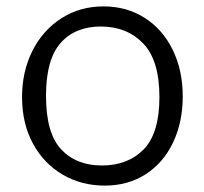

<svg xmlns="http://www.w3.org/2000/svg" viewBox="-20 -577 640 601"><path d="M49 -273Q49 -353 81.5 -417.8Q114 -482.5 172.2 -519.8Q230.5 -557 304 -557Q376 -557 432.2 -521.5Q488.5 -486 520.2 -421.8Q552 -357.5 552 -275Q552 -195.5 522.2 -132Q492.5 -68.5 437 -32.2Q381.5 4 307.5 4Q235.5 4 176.5 -30.2Q117.5 -64.5 83.2 -127.5Q49 -190.5 49 -273ZM479 -273Q479 -388.5 428 -441.2Q377 -494 295.5 -494Q215.5 -494 169.8 -442.5Q124 -391 124 -277Q124 -160.5 171.2 -109.8Q218.5 -59 299 -59Q380 -59 429.5 -109.2Q479 -159.5 479 -273Z"/></svg>

Font: JuliaMono Light
Style: Regular
Weight: 300
Monospace: yes
Designer: cormullion
Foundry: corm
Version: Version 0.054; ttfautohint (v1.8.4)